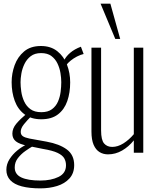

<svg xmlns="http://www.w3.org/2000/svg" viewBox="-20 -840 866 1056"><path d="M202 196Q142 196 100 185Q58 174 36.5 151Q15 128 15 94Q15 63 32 36Q49 9 74.5 -12Q100 -33 126 -45L159 -35Q143 -26 119.5 -9.5Q96 7 78.5 29.5Q61 52 61 81Q61 119 97.5 136Q134 153 202 153Q261 153 302 133Q343 113 343 69Q343 48 333.5 31Q324 14 297 1Q270 -12 216 -21L132 -38Q87 -47 67.5 -62.5Q48 -78 48 -105Q48 -134 70 -160Q92 -186 127 -215L151 -200Q130 -179 112 -157Q94 -135 94 -115Q94 -99 105.5 -91Q117 -83 142 -78L236 -61Q307 -48 347.5 -18Q388 12 388 68Q388 113 362 141.5Q336 170 294 183Q252 196 202 196ZM207 -184Q151 -184 114.5 -211.5Q78 -239 61 -285.5Q44 -332 44 -388Q44 -436 60.5 -481.5Q77 -527 112.5 -557Q148 -587 205 -587Q259 -587 295 -558.5Q331 -530 348.5 -484Q366 -438 366 -387Q366 -330 350 -284Q334 -238 299 -211Q264 -184 207 -184ZM207 -223Q244 -223 266 -239.5Q288 -256 299 -281.5Q310 -307 313.5 -335.5Q317 -364 317 -388Q317 -411 312.5 -438.5Q308 -466 296 -491Q284 -516 262.5 -532Q241 -548 206 -548Q171 -548 149 -531Q127 -514 114.5 -488Q102 -462 97.5 -435Q93 -408 93 -388Q93 -365 97 -336.5Q101 -308 113 -282Q125 -256 147.5 -239.5Q170 -223 207 -223ZM343 -480 331 -505Q342 -529 366 -549.5Q390 -570 425 -583L440 -543Q422 -539 403 -529Q384 -519 368.5 -506.5Q353 -494 343 -480Z M574 9Q548 9 527.5 -3.5Q507 -16 495 -43.5Q483 -71 483 -117V-578H536V-123Q536 -70 552.5 -51Q569 -32 597 -32Q628 -32 659 -51.5Q690 -71 716 -102V-578H768V0H716V-68Q688 -33 651.5 -12Q615 9 574 9ZM614 -626 533 -820H587L641 -626Z"/></svg>

Font: Oswald ExtraLight
Style: Regular
Weight: 250
Designer: Vernon Adams
Foundry: Vernon Adams
Version: Version 4.103;gftools[0.9.33.dev8+g029e19f]